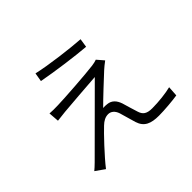

<svg xmlns="http://www.w3.org/2000/svg" viewBox="-173 -1046 1346 1346"><g transform="rotate(-45 500.0 -373.0)"><path d="M312 -785 301 -720C423 -697 596 -674 695 -666L705 -731C611 -737 420 -760 312 -785ZM722 -504 679 -554C669 -550 649 -545 632 -543C558 -533 325 -517 266 -516C234 -515 206 -515 183 -517L189 -439C211 -442 236 -445 268 -448C330 -453 507 -468 588 -473C488 -374 203 -89 165 -51C147 -33 130 -18 119 -9L187 39C241 -31 356 -152 394 -187C417 -209 441 -223 470 -223C498 -223 521 -203 532 -169C542 -139 557 -78 567 -48C588 18 637 37 715 37C769 37 859 29 901 22L906 -54C859 -42 782 -33 718 -33C664 -33 641 -50 629 -89C618 -122 603 -175 594 -205C580 -246 556 -273 516 -277C505 -279 487 -279 476 -278C516 -319 632 -427 669 -461C680 -471 705 -492 722 -504Z"/></g></svg>

Font: Noto Sans KR DemiLight
Style: Regular
Weight: 350
Designer: Ryoko NISHIZUKA 西塚涼子 (kana, bopomofo & ideographs); Paul D. Hunt (Latin, Greek & Cyrillic); Sandoll Communications 산돌커뮤니
Foundry: Adobe
Version: Version 2.004;hotconv 1.0.118;makeotfexe 2.5.65603